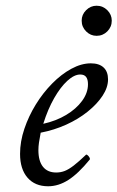

<svg xmlns="http://www.w3.org/2000/svg" viewBox="-20 -637 410 670"><path d="M148 13Q102 13 76 -17Q50 -47 50 -100Q50 -143 65 -187.5Q80 -232 105 -272.5Q130 -313 162 -345.5Q194 -378 229 -397Q264 -416 297 -416Q326 -416 341.5 -401.5Q357 -387 357 -360Q357 -332 338 -303Q319 -274 286 -247.5Q253 -221 211 -202Q169 -183 122 -174Q118 -154 116 -139.5Q114 -125 114 -113Q114 -75 130 -55Q146 -35 176 -35Q192 -35 206 -40.5Q220 -46 237.5 -59.5Q255 -73 279 -96Q281 -99 285 -96Q289 -93 292 -88Q295 -83 293 -80Q253 -31 218.5 -9Q184 13 148 13ZM131 -205Q176 -215 211 -236Q246 -257 266.5 -285Q287 -313 287 -343Q287 -360 280.5 -368.5Q274 -377 260 -377Q239 -377 215 -355Q191 -333 169 -294.5Q147 -256 131 -205ZM317 -512Q296 -512 280.5 -527.5Q265 -543 265 -565Q265 -586 280.5 -601.5Q296 -617 317 -617Q339 -617 354.5 -601.5Q370 -586 370 -565Q370 -543 354.5 -527.5Q339 -512 317 -512Z"/></svg>

Font: Junicode VF
Style: Italic
Weight: 400
Italic angle: -11°
Designer: Peter S. Baker
Version: Version 2.209